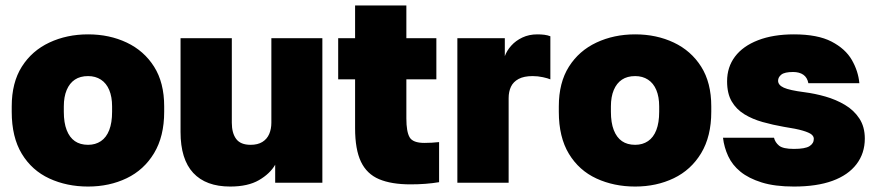

<svg xmlns="http://www.w3.org/2000/svg" viewBox="-20 -670 3211 704"><path d="M303 14Q225 14 161 -15.5Q97 -45 60 -106Q23 -167 23 -260V-280Q23 -367 60 -425.5Q97 -484 161 -514Q225 -544 303 -544Q381 -544 444.5 -514Q508 -484 545 -425.5Q582 -367 582 -280V-260Q582 -170 545 -108.5Q508 -47 444.5 -16.5Q381 14 303 14ZM303 -139Q330 -139 350 -152.5Q370 -166 380.5 -193Q391 -220 391 -260V-280Q391 -315 380.5 -340Q370 -365 350 -378Q330 -391 303 -391Q274 -391 254.5 -378Q235 -365 224.5 -340Q214 -315 214 -280V-260Q214 -220 224.5 -193Q235 -166 254.5 -152.5Q274 -139 303 -139Z M824 14Q735 14 688.5 -36Q642 -86 642 -186V-530H830V-220Q830 -182 846 -160.5Q862 -139 899 -139Q925 -139 942 -149.5Q959 -160 967 -178.5Q975 -197 975 -220V-530H1162V0H989V-66Q970 -33 929.5 -9.5Q889 14 824 14Z M1485 6Q1415 6 1370 -13Q1325 -32 1303.5 -77Q1282 -122 1282 -200V-379H1220V-530H1282V-650H1470V-530H1580V-379H1470V-236Q1470 -187 1482 -166.5Q1494 -146 1536 -146Q1563 -146 1590 -149V-2Q1566 2 1540 4Q1514 6 1485 6Z M1657 0V-530H1831V-464Q1838 -484 1854.5 -502.5Q1871 -521 1895.5 -532.5Q1920 -544 1950 -544Q1964 -544 1976 -542.5Q1988 -541 1998 -537V-379Q1989 -383 1970.5 -387Q1952 -391 1933 -391Q1901 -391 1881.5 -380.5Q1862 -370 1853.5 -352Q1845 -334 1845 -310V0Z M2309 14Q2231 14 2167 -15.5Q2103 -45 2066 -106Q2029 -167 2029 -260V-280Q2029 -367 2066 -425.5Q2103 -484 2167 -514Q2231 -544 2309 -544Q2387 -544 2450.5 -514Q2514 -484 2551 -425.5Q2588 -367 2588 -280V-260Q2588 -170 2551 -108.5Q2514 -47 2450.5 -16.5Q2387 14 2309 14ZM2309 -139Q2336 -139 2356 -152.5Q2376 -166 2386.5 -193Q2397 -220 2397 -260V-280Q2397 -315 2386.5 -340Q2376 -365 2356 -378Q2336 -391 2309 -391Q2280 -391 2260.5 -378Q2241 -365 2230.5 -340Q2220 -315 2220 -280V-260Q2220 -220 2230.5 -193Q2241 -166 2260.5 -152.5Q2280 -139 2309 -139Z M2891 14Q2821 14 2773 -1Q2725 -16 2695 -40.5Q2665 -65 2650 -97.5Q2635 -130 2631 -165H2818Q2822 -148 2836.5 -136Q2851 -124 2891 -124Q2932 -124 2948 -134Q2964 -144 2964 -161Q2964 -170 2955.5 -177Q2947 -184 2923.5 -191Q2900 -198 2854 -205Q2814 -212 2776.5 -222.5Q2739 -233 2709.5 -251Q2680 -269 2663 -298Q2646 -327 2646 -372Q2646 -424 2675 -462.5Q2704 -501 2759.5 -522.5Q2815 -544 2891 -544Q2978 -544 3029 -517.5Q3080 -491 3103.5 -450Q3127 -409 3131 -365H2944Q2940 -386 2925.5 -396Q2911 -406 2888 -406Q2857 -406 2845 -396.5Q2833 -387 2833 -374Q2833 -358 2854 -348.5Q2875 -339 2929 -332Q2968 -327 3006.5 -316Q3045 -305 3078 -285.5Q3111 -266 3131 -235.5Q3151 -205 3151 -162Q3151 -108 3120.5 -68Q3090 -28 3032.5 -7Q2975 14 2891 14Z"/></svg>

Font: Golos Text ExtraBold
Style: Regular
Weight: 800
Designer: A.Korolkova, Vitaly Kuzmin
Foundry: ParaType Ltd
Version: Version 2.004